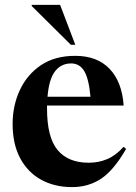

<svg xmlns="http://www.w3.org/2000/svg" viewBox="-20 -752 554 784"><path d="M287 -524Q376.5 -524 427.2 -471.2Q478 -418.5 485 -321H172Q172 -315.5 172 -309.5Q172 -190.5 215.5 -139Q259 -87.5 342 -87.5Q383 -87.5 418.2 -102.5Q453.5 -117.5 484.5 -152.5L495 -144Q444.5 -56.5 392.8 -22.2Q341 12 274.5 12Q203 12 148.2 -18Q93.5 -48 62.5 -105.8Q31.5 -163.5 31.5 -246Q31.5 -320.5 61 -384Q90.5 -447.5 147.2 -485.8Q204 -524 287 -524ZM270.5 -493Q229.5 -493 204.8 -461Q180 -429 174 -357H349.5Q342.5 -432 323.5 -462.5Q304.5 -493 270.5 -493ZM287.5 -569H269.5L109.5 -727.5V-732H225.5Z"/></svg>

Font: Newsreader Display SemiBold
Style: Regular
Weight: 600
Designer: Hugues Gentile
Foundry: Production Type
Version: Version 1.001